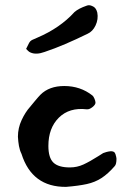

<svg xmlns="http://www.w3.org/2000/svg" viewBox="-20 -751 525 750"><path d="M99 -546Q94 -548 90 -552Q86 -556 82 -560Q90 -577 94 -584Q98 -591 104.5 -594.5Q111 -598 126 -604Q215 -642 271 -704Q287 -718 319 -729Q329 -733 341 -727Q355 -722 360 -702Q365 -676 353 -651Q342 -628 322 -619Q277 -597 235 -579Q193 -561 154 -548Q121 -536 99 -546ZM238 -21Q105 -20 64 -150Q57 -164 54 -181Q51 -198 50 -217Q50 -251 64.5 -282Q79 -313 97 -333L116 -356Q131 -374 138 -381Q172 -415 231 -415Q294 -415 341 -378Q345 -375 349 -365.5Q353 -356 353 -350Q353 -342 341 -332.5Q329 -323 319 -324Q251 -332 210 -291.5Q169 -251 169 -181Q169 -135 188.5 -116Q208 -97 253 -97Q281 -97 306 -108.5Q331 -120 364 -141L383 -153Q388 -155 395 -157Q402 -159 410 -160Q427 -162 431 -149Q435 -136 435 -131Q435 -109 428 -102Q402 -72 376.5 -55.5Q351 -39 319 -32Q287 -25 238 -21Z"/></svg>

Font: Mansalva
Style: Regular
Weight: 400
Designer: Carolina Short
Foundry: Carolina Short
Version: Version 2.112; ttfautohint (v1.8.4.7-5d5b)